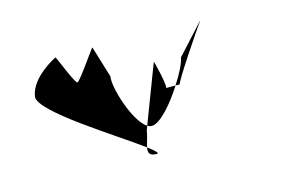

<svg xmlns="http://www.w3.org/2000/svg" viewBox="-71 -689 1185 799"><g transform="rotate(-15 521.5 -289.5)"><path d="M89 -403C79 -340 379 -157 485 -78C489 -97 498 -120 502 -146L509 -165C456 -197 406 -353 414 -403L373 -538C374 -546 286 -414 275 -414C264 -414 214 -546 213 -538C213 -538 101 -484 89 -403ZM485 -78C481 -56 485 -41 517 -41C530 -41 515 -55 485 -78ZM509 -165C515 -161 522 -159 528 -159C564 -159 624 -229 666 -296H625C635 -296 605 -422 604 -414ZM666 -296H685C675 -296 812 -499 837 -533L718 -403C715 -381 694 -339 666 -296ZM837 -533 841 -538C841 -538 840 -537 837 -533Z"/></g></svg>

Font: Ampere
Style: SCIta
Weight: 400
Version: Version 1